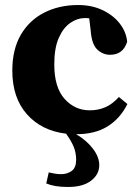

<svg xmlns="http://www.w3.org/2000/svg" viewBox="-20 -519 553 764"><path d="M284 15H283Q325 40 350 73Q375 106 375 138Q375 175 342.5 200Q310 225 251 225Q223 225 202 221.5Q181 218 164 211L174 167Q187 170 198.5 172Q210 174 223 174Q248 174 265.5 161Q283 148 283 117Q283 90 274 67Q265 44 243 13Q145 1 87 -64.5Q29 -130 29 -238Q29 -322 62.5 -380Q96 -438 155.5 -468.5Q215 -499 291 -499Q345 -499 387.5 -479Q430 -459 456 -426Q482 -393 486 -353Q470 -301 418 -301Q389 -301 367 -322Q345 -343 341 -396L335 -446Q331 -447 326 -447Q321 -447 316 -447Q288 -447 260 -428Q232 -409 214 -368.5Q196 -328 196 -263Q196 -171 237 -125.5Q278 -80 337 -80Q371 -80 399.5 -92.5Q428 -105 453 -133L487 -105Q458 -47 408 -16Q358 15 284 15Z"/></svg>

Font: Source Serif 4
Style: Bold
Weight: 700
Designer: Frank Grießhammer
Foundry: Adobe
Version: Version 4.005;hotconv 1.1.0;makeotfexe 2.6.0